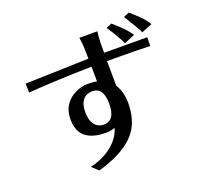

<svg xmlns="http://www.w3.org/2000/svg" viewBox="-145 -1008 1291 1216"><g transform="rotate(-20 500.0 -400.0)"><path d="M73.2 -638.7 501 -651.4Q500 -668 500 -705.6Q500 -743.2 492.2 -794.9H613.3Q607.4 -752.9 607.4 -710V-652.3L897.5 -651.4L896.5 -592.8Q804.7 -596.7 606.4 -596.7Q607.4 -555.7 607.4 -508.8V-430.7Q642.6 -376 642.1 -297.4Q641.6 -218.8 612.3 -155.3Q551.8 -27.3 324.2 38.1L281.2 -2Q367.2 -21.5 427.7 -69.8Q488.3 -118.2 506.8 -182.6Q476.6 -171.9 445.3 -171.9Q370.1 -171.9 323.2 -200.2Q262.7 -236.3 262.7 -329.1Q262.7 -385.7 289.1 -424.3Q315.4 -462.9 358.4 -482.9Q401.4 -502.9 440.9 -502.9Q480.5 -502.9 502.9 -497.1L502 -596.7Q272.5 -592.8 74.2 -578.1ZM451.2 -225.6Q527.3 -225.6 527.3 -337.4Q527.3 -449.2 453.1 -449.2Q412.1 -449.2 389.2 -420.9Q366.2 -392.6 366.2 -338.4Q366.2 -284.2 389.2 -254.9Q412.1 -225.6 451.2 -225.6ZM675.8 -794.9 713.9 -810.5Q747.1 -781.2 774.4 -754.4Q801.8 -727.5 824.2 -694.3L752 -664.1Q727.5 -717.8 675.8 -794.9ZM802.7 -822.3 840.8 -837.9Q874 -809.6 901.4 -782.7Q928.7 -755.9 951.2 -720.7L878.9 -691.4Q861.3 -730.5 802.7 -822.3Z"/></g></svg>

Font: GenEi LateGo v2
Style: Medium
Weight: 500
Designer: o_tamon (Modified)
Foundry: o_tamon / Adobe Systems Incorporated / FONT 910 / Philipp H. Poll
Version: Version 2.1;Original Version 1.004